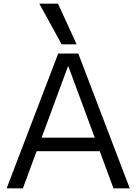

<svg xmlns="http://www.w3.org/2000/svg" viewBox="-20 -1020 739 1040"><path d="M16 0 295.3 -730H404.1L682.7 0H594.6L350.3 -660.9H348.3L104.1 0ZM144.7 -201V-274.4H554.7V-201ZM314 -780 193 -1000H294.1L395 -780Z"/></svg>

Font: M PLUS 1 Thin
Style: Regular
Weight: 100
Designer: Coji Morishita
Foundry: UNDERFOREST DESIGN
Version: Version 1.001